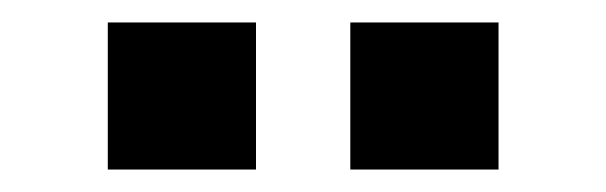

<svg xmlns="http://www.w3.org/2000/svg" viewBox="-20 -747 540 171"><path d="M292 -596V-727H424V-596ZM76 -596V-727H208V-596Z"/></svg>

Font: Nunito Sans 8pt
Style: Bold
Weight: 700
Version: Version 3.101;gftools[0.9.27]